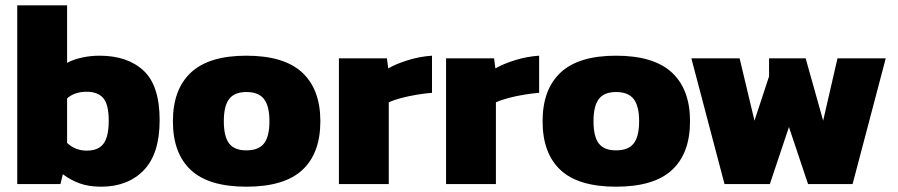

<svg xmlns="http://www.w3.org/2000/svg" viewBox="-20 -694 3385 724"><path d="M361 10Q315 10 280.5 -2.5Q246 -15 217 -37L208 0H45V-674H233V-457Q257 -470 289.5 -477Q322 -484 355 -484Q461 -484 521.5 -427.5Q582 -371 582 -241Q582 -114 522 -52Q462 10 361 10ZM307 -126Q351 -126 370.5 -152.5Q390 -179 390 -239Q390 -300 369.5 -324Q349 -348 307 -348Q261 -348 233 -323V-155Q264 -126 307 -126Z M909 10Q767 10 699.5 -53Q632 -116 632 -237Q632 -357 700 -420.5Q768 -484 909 -484Q1051 -484 1119.5 -420.5Q1188 -357 1188 -237Q1188 -116 1120 -53Q1052 10 909 10ZM909 -127Q955 -127 975.5 -153Q996 -179 996 -237Q996 -294 975.5 -320.5Q955 -347 909 -347Q864 -347 844 -320.5Q824 -294 824 -237Q824 -179 844 -153Q864 -127 909 -127Z M1258 0V-474H1439L1444 -436Q1473 -453 1518 -467Q1563 -481 1609 -484V-344Q1583 -342 1552.5 -337Q1522 -332 1493.5 -324.5Q1465 -317 1446 -308V0Z M1662 0V-474H1843L1848 -436Q1877 -453 1922 -467Q1967 -481 2013 -484V-344Q1987 -342 1956.5 -337Q1926 -332 1897.5 -324.5Q1869 -317 1850 -308V0Z M2303 10Q2161 10 2093.5 -53Q2026 -116 2026 -237Q2026 -357 2094 -420.5Q2162 -484 2303 -484Q2445 -484 2513.5 -420.5Q2582 -357 2582 -237Q2582 -116 2514 -53Q2446 10 2303 10ZM2303 -127Q2349 -127 2369.5 -153Q2390 -179 2390 -237Q2390 -294 2369.5 -320.5Q2349 -347 2303 -347Q2258 -347 2238 -320.5Q2218 -294 2218 -237Q2218 -179 2238 -153Q2258 -127 2303 -127Z M2712 0 2587 -474H2769L2825 -239L2880 -406V-474H3018L3084 -239L3138 -474H3320L3195 0H3027L2955 -215L2883 0Z"/></svg>

Font: Kanit
Style: Bold
Weight: 700
Designer: Katatrad Team
Foundry: CadsonDemak
Version: Version 2.000; ttfautohint (v1.8.3)